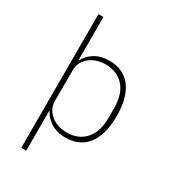

<svg xmlns="http://www.w3.org/2000/svg" viewBox="-222 -854 1044 1169"><g transform="rotate(30 300.0 -270.0)"><path d="M118 -740H153V-437H156Q165 -455 179.5 -471Q194 -487 214 -500Q234 -513 260 -520.5Q286 -528 319 -528Q365 -528 403 -512Q441 -496 468 -463Q495 -430 510 -379Q525 -328 525 -258Q525 -188 510 -137Q495 -86 468 -53Q441 -20 403 -4Q365 12 319 12Q286 12 260 4.5Q234 -3 214 -16Q194 -29 179.5 -45Q165 -61 156 -79H153V200H118ZM310 -19Q391 -19 439 -72Q487 -125 487 -226V-290Q487 -391 439 -444Q391 -497 310 -497Q279 -497 250.5 -488Q222 -479 200.5 -462Q179 -445 166 -421Q153 -397 153 -368V-148Q153 -119 166 -95Q179 -71 200.5 -54Q222 -37 250.5 -28Q279 -19 310 -19Z"/></g></svg>

Font: IBM Plex Mono ExtraLight
Style: Regular
Weight: 200
Monospace: yes
Designer: Mike Abbink, Paul van der Laan, Pieter van Rosmalen
Foundry: Bold Monday
Version: Version 2.3